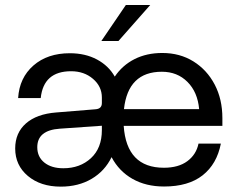

<svg xmlns="http://www.w3.org/2000/svg" viewBox="-20 -720 930 752"><path d="M568.5 -700.5 444 -559.5H377L473 -700.5ZM622.5 10.5Q551.5 10.5 498.8 -19.5Q446 -49.5 417 -104.5Q390.5 -50 338.8 -19.5Q287 11 218 11Q139 11 89.2 -30.8Q39.5 -72.5 39.5 -138.5Q39.5 -199.5 81.5 -236.5Q123.5 -273.5 200 -279.5L353.5 -292Q379 -293.5 379 -316.5V-338Q379 -381.5 344.2 -411.2Q309.5 -441 258.5 -441Q150.5 -441 139.5 -336H51Q56 -415.5 111 -463.5Q166 -511.5 253.5 -511.5Q314 -511.5 359.8 -487Q405.5 -462.5 429.5 -420Q459.5 -464.5 507 -488.5Q554.5 -512.5 615.5 -512.5Q684.5 -512.5 737.5 -479.5Q790.5 -446.5 820.8 -389Q851 -331.5 851 -257.5V-227H464.5Q475.5 -63 622 -63Q679 -63 713.8 -88.8Q748.5 -114.5 757.5 -157.5H845Q829.5 -77.5 773.8 -33.5Q718 10.5 622.5 10.5ZM614 -439Q481.5 -439 465.5 -292.5H760Q754 -359.5 714.2 -399.2Q674.5 -439 614 -439ZM126 -143.5Q126 -105.5 153.8 -83.2Q181.5 -61 228 -61Q293.5 -61 336.2 -100.5Q379 -140 379 -210.5V-227.5L214.5 -216Q126 -210 126 -143.5Z"/></svg>

Font: Overused Grotesk
Style: Regular
Weight: 450
Version: Version 0.004